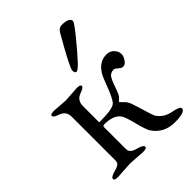

<svg xmlns="http://www.w3.org/2000/svg" viewBox="-194 -744 849 849"><g transform="rotate(-45 230.5 -319.5)"><path d="M235.8 -473.1Q235.8 -490.2 316.9 -630.9Q328.1 -648.9 344.2 -648.9Q393.1 -648.9 393.1 -626Q393.1 -617.2 349.6 -564Q305.7 -510.7 280.3 -483.4Q254.9 -456.1 245.6 -456.1Q236.3 -456.1 235.8 -473.1ZM23.9 -5.9Q23.4 -18.1 53.7 -25.9Q84 -33.7 87.9 -45.9Q89.8 -50.8 89.8 -59.1V-330.1Q89.8 -367.2 53.2 -377.9Q30.3 -385.7 29.8 -395.5Q29.8 -404.8 53.2 -404.8L123 -399.9L194.8 -404.8Q217.8 -404.8 217.8 -395.5Q217.8 -386.2 194.8 -377.9Q157.7 -366.7 158.2 -328.1V-231Q158.2 -226.1 163.1 -226.6Q168 -227.1 168.9 -227.1Q247.1 -227.1 261.7 -245.6Q276.4 -264.2 293.9 -311Q312 -357.9 314.9 -362.8Q342.8 -417 393.1 -417Q415 -417 428.7 -401.9Q452.6 -375.5 432.6 -343.8Q412.6 -312.5 387.2 -335.9Q375 -347.2 369.1 -347.2Q349.6 -347.2 339.8 -334.5Q330.1 -321.8 318.4 -286.6Q306.6 -251.5 298.3 -243.2Q290 -235.4 287.1 -232.4Q284.2 -229.5 284.2 -228Q284.2 -226.6 297.9 -213.9Q311.5 -201.2 317.4 -183.6Q323.7 -166 336.4 -123.5Q349.1 -81.1 353 -74.2Q376 -40 418.5 -32.2Q460.9 -24.4 460.9 -12.2Q460.9 9.8 394.5 9.8Q328.1 9.8 292 -43Q282.2 -58.1 269.5 -108.4Q256.8 -158.7 248 -172.9Q227.1 -205.1 168 -205.1Q158.2 -205.1 158.2 -195.8V-62Q158.2 -48.8 162.6 -44.4Q167 -40 169.4 -37.1Q171.9 -34.2 187 -28.8Q201.7 -23.9 203.1 -23.9Q226.1 -16.6 226.1 -6.8Q226.1 2.9 203.1 2.9L125 -2L46.9 2.9Q23.9 2.9 23.9 -5.9Z"/></g></svg>

Font: EBGaramond
Style: Regular
Weight: 400
Version: Version 000.012g